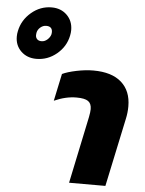

<svg xmlns="http://www.w3.org/2000/svg" viewBox="-228 -882 698 927"><g transform="rotate(5 121.0 -418.0)"><path d="M-171 -681Q-171 -695 -168 -708Q-157 -762 -113.5 -799Q-70 -836 -15 -836Q30 -836 59 -807.5Q88 -779 88 -735Q88 -722 85 -708Q74 -654 30.5 -618Q-13 -582 -68 -582Q-113 -582 -142 -610Q-171 -638 -171 -681ZM-5 -707Q-4 -711 -4 -717Q-4 -745 -34 -745Q-49 -745 -62 -734Q-75 -723 -78 -707Q-79 -703 -79 -696Q-79 -684 -71.5 -676.5Q-64 -669 -50 -669Q-35 -669 -22 -680.5Q-9 -692 -5 -707ZM210 -324Q215 -349 215 -363Q215 -390 198.5 -401.5Q182 -413 142 -413Q90 -413 34 -388L62 -520Q87 -532 130.5 -541Q174 -550 212 -550Q301 -550 348 -508.5Q395 -467 395 -392Q395 -361 388 -330L318 0H142Z"/></g></svg>

Font: Prompt
Style: Bold Italic
Weight: 700
Italic angle: -12°
Designer: Katatrad Team
Foundry: CadsonDemak
Version: Version 1.001